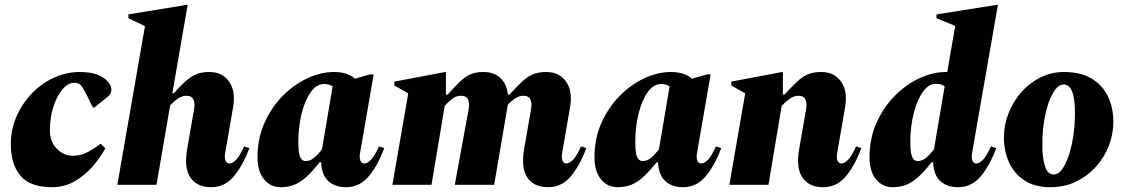

<svg xmlns="http://www.w3.org/2000/svg" viewBox="-20 -770 4684 800"><path d="M196 10Q106 10 65.5 -37.5Q25 -85 25 -170Q25 -230 48.5 -284Q72 -338 112 -380Q152 -422 204 -446Q256 -470 313 -470Q404 -470 436 -421Q442 -412 443 -406.5Q444 -401 444 -396Q444 -379 429 -367L373 -322H367L345 -367Q328 -401 318.5 -413Q309 -425 289 -425Q264 -425 241 -398.5Q218 -372 203 -327Q188 -282 188 -227Q188 -179 217 -150Q246 -121 283 -121Q313 -121 338.5 -133Q364 -145 398 -170H401L419 -152Q397 -112 364.5 -75Q332 -38 290 -14Q248 10 196 10Z M632 0H469L584 -661L515 -694V-710L759 -750H762L698 -381H704Q733 -414 755.5 -433.5Q778 -453 800 -461.5Q822 -470 852 -470Q906 -470 934.5 -430Q963 -390 951 -322L918 -131Q915 -113 919.5 -101Q924 -89 936 -89Q949 -89 964 -104.5Q979 -120 997 -160L1019 -153Q992 -80 954 -35Q916 10 860 10Q801 10 773.5 -30Q746 -70 760 -150L789 -317Q793 -339 786 -355Q779 -371 757 -371Q739 -371 722 -359.5Q705 -348 689 -331Z M1149 10Q1107 10 1080 -23Q1053 -56 1053 -115Q1053 -193 1082 -258Q1111 -323 1158 -370.5Q1205 -418 1261 -444Q1317 -470 1371 -470Q1428 -470 1459 -442L1521 -460H1537L1480 -131Q1477 -113 1481.5 -101Q1486 -89 1498 -89Q1511 -89 1526 -104.5Q1541 -120 1559 -160L1581 -153Q1554 -80 1516 -35Q1478 10 1422 10Q1375 10 1347.5 -16Q1320 -42 1318 -94H1312Q1281 -55 1256 -32.5Q1231 -10 1206 0Q1181 10 1149 10ZM1223 -178Q1223 -136 1230 -117.5Q1237 -99 1254 -99Q1272 -99 1288 -112Q1304 -125 1322 -148V-150L1366 -410Q1351 -420 1331 -420Q1299 -420 1275 -386.5Q1251 -353 1237 -297.5Q1223 -242 1223 -178Z M1615 0 1681 -381 1623 -414V-430L1835 -470H1838V-376H1845Q1876 -410 1898 -431Q1920 -452 1942 -461Q1964 -470 1995 -470Q2038 -470 2065 -445Q2092 -420 2096 -376H2103Q2134 -410 2156.5 -431Q2179 -452 2202 -461Q2225 -470 2256 -470Q2310 -470 2338.5 -430Q2367 -390 2355 -322L2322 -131Q2319 -113 2323.5 -101Q2328 -89 2340 -89Q2353 -89 2368 -104.5Q2383 -120 2401 -160L2423 -153Q2396 -80 2358 -35Q2320 10 2264 10Q2205 10 2177.5 -30Q2150 -70 2164 -150L2193 -317Q2197 -339 2190 -355Q2183 -371 2161 -371Q2144 -371 2127.5 -360.5Q2111 -350 2096 -334Q2095 -328 2094 -322L2039 0H1875L1933 -317Q1937 -339 1930.5 -355Q1924 -371 1900 -371Q1881 -371 1865 -359Q1849 -347 1833 -329L1778 0Z M2553 10Q2511 10 2484 -23Q2457 -56 2457 -115Q2457 -193 2486 -258Q2515 -323 2562 -370.5Q2609 -418 2665 -444Q2721 -470 2775 -470Q2832 -470 2863 -442L2925 -460H2941L2884 -131Q2881 -113 2885.5 -101Q2890 -89 2902 -89Q2915 -89 2930 -104.5Q2945 -120 2963 -160L2985 -153Q2958 -80 2920 -35Q2882 10 2826 10Q2779 10 2751.5 -16Q2724 -42 2722 -94H2716Q2685 -55 2660 -32.5Q2635 -10 2610 0Q2585 10 2553 10ZM2627 -178Q2627 -136 2634 -117.5Q2641 -99 2658 -99Q2676 -99 2692 -112Q2708 -125 2726 -148V-150L2770 -410Q2755 -420 2735 -420Q2703 -420 2679 -386.5Q2655 -353 2641 -297.5Q2627 -242 2627 -178Z M3019 0 3085 -381 3027 -414V-430L3239 -470H3242V-376H3249Q3280 -410 3302.5 -431Q3325 -452 3348 -461Q3371 -470 3402 -470Q3456 -470 3484.5 -430Q3513 -390 3501 -322L3468 -131Q3465 -113 3469.5 -101Q3474 -89 3486 -89Q3499 -89 3514 -104.5Q3529 -120 3547 -160L3569 -153Q3542 -80 3504 -35Q3466 10 3410 10Q3351 10 3323.5 -30Q3296 -70 3310 -150L3339 -317Q3343 -339 3336 -355Q3329 -371 3307 -371Q3288 -371 3270.5 -358.5Q3253 -346 3237 -329L3182 0Z M3699 10Q3657 10 3630 -23Q3603 -56 3603 -115Q3603 -193 3632 -258Q3661 -323 3708 -370.5Q3755 -418 3811 -444Q3867 -470 3921 -470Q3924 -470 3927 -470L3960 -662L3882 -694V-710L4135 -750H4138L4030 -131Q4027 -113 4031.5 -101Q4036 -89 4048 -89Q4061 -89 4076 -104.5Q4091 -120 4109 -160L4131 -153Q4104 -80 4066 -35Q4028 10 3972 10Q3925 10 3897.5 -16Q3870 -42 3868 -94H3862Q3831 -55 3806 -32.5Q3781 -10 3756 0Q3731 10 3699 10ZM3773 -178Q3773 -136 3780 -117.5Q3787 -99 3804 -99Q3822 -99 3838 -112Q3854 -125 3872 -148V-150L3916 -410Q3901 -421 3881 -421Q3849 -421 3825 -387Q3801 -353 3787 -297.5Q3773 -242 3773 -178ZM3932 -394Q3930 -398 3927 -401Z M4356 10Q4292 10 4249 -18Q4206 -46 4184.5 -93Q4163 -140 4163 -197Q4163 -250 4182.5 -299Q4202 -348 4236 -386.5Q4270 -425 4315.5 -447.5Q4361 -470 4413 -470Q4483 -470 4528.5 -442.5Q4574 -415 4596.5 -368Q4619 -321 4619 -263Q4619 -212 4600.5 -163.5Q4582 -115 4547 -76Q4512 -37 4464 -13.5Q4416 10 4356 10ZM4371 -43Q4395 -43 4415 -79.5Q4435 -116 4447 -174.5Q4459 -233 4459 -299Q4459 -360 4447 -389Q4435 -418 4412 -418Q4388 -418 4367.5 -382.5Q4347 -347 4335 -289.5Q4323 -232 4323 -166Q4323 -112 4334 -77.5Q4345 -43 4371 -43Z"/></svg>

Font: Spectral ExtraBold
Style: Italic
Weight: 800
Italic angle: -10°
Designer: Jean-Baptiste Levee
Foundry: Production Type
Version: Version 2.001